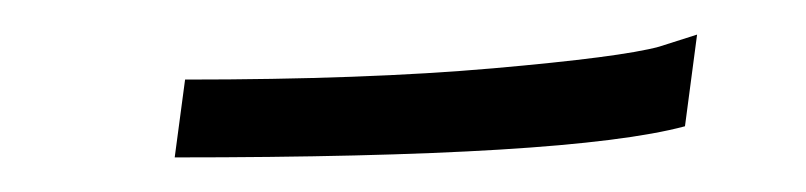

<svg xmlns="http://www.w3.org/2000/svg" viewBox="-20 -181 466 111"><path d="M81 -90 87 -135Q191 -135 265 -141.5Q339 -148 361 -154L383 -161L376 -108Q309 -90 81 -90Z"/></svg>

Font: Mr Bedfort
Style: Regular
Weight: 400
Designer: Alejandro Paul
Foundry: Alejandro Paul
Version: Version 1.000